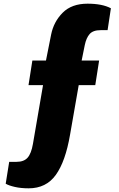

<svg xmlns="http://www.w3.org/2000/svg" viewBox="-20 -820 649 1044"><path d="M11 179 30 60H70Q110 60 130 37.5Q150 15 159 -37L214 -357H135L156 -491H230L258 -632Q272 -702 321 -751Q370 -800 456 -800Q536 -800 583 -775L565 -656H527Q486 -656 467.5 -635Q449 -614 441 -575L424 -491H519L498 -357H408L361 -88Q336 58 283.5 131Q231 204 136 204Q94 204 61 196.5Q28 189 11 179Z"/></svg>

Font: Exo Black
Style: Regular
Weight: 900
Designer: Natanael Gama
Foundry: Natanael Gama
Version: Version 1.500; ttfautohint (v1.6)